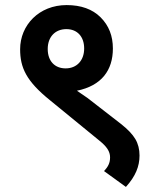

<svg xmlns="http://www.w3.org/2000/svg" viewBox="-20 -652 603 764"><path d="M60.1 -456.1C60.1 -383.3 84 -329.6 179.2 -252.9L375 -92.8C404.3 -69.3 418 -49.8 418 -25.9C418 -2.9 409.7 11.7 394 28.8L481 91.8C519.5 49.3 535.2 9.8 535.2 -33.2C535.2 -57.6 529.8 -79.6 518.6 -98.6C507.3 -117.7 488.3 -137.7 460.9 -159.2L328.1 -262.2C314.5 -271.5 300.3 -281.7 286.1 -291C384.3 -311 429.2 -372.6 429.2 -459C429.2 -509.3 413.1 -550.3 380.4 -583C347.7 -615.7 302.2 -631.8 245.1 -631.8C135.3 -631.8 60.1 -551.8 60.1 -456.1ZM169.9 -457C169.9 -505.4 199.7 -536.1 244.1 -536.1C286.6 -536.1 314.9 -507.3 314.9 -459C314.9 -410.6 284.7 -379.9 241.2 -379.9C198.2 -379.9 169.9 -408.7 169.9 -457Z"/></svg>

Font: Noto Reveo Sans
Style: Regular
Weight: 600
Designer: Monotype Design Team
Foundry: Monotype Imaging Inc.
Version: Version 2.007